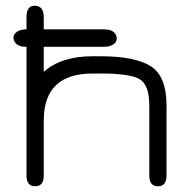

<svg xmlns="http://www.w3.org/2000/svg" viewBox="-20 -648 673 675"><path d="M73.2 -483.4Q48.8 -483.4 38.1 -493.2Q27.3 -502.9 27.3 -515.6Q27.3 -528.3 40 -536.6Q52.7 -544.9 73.2 -544.9V-587.9Q73.2 -627.9 101.6 -627.9Q133.8 -627.9 133.8 -587.9V-544.9H344.7Q369.1 -544.9 379.9 -535.2Q390.6 -525.4 390.6 -512.7Q390.6 -500 377.9 -491.7Q365.2 -483.4 344.7 -483.4H133.8V-395.5Q195.3 -450.2 305.7 -450.2H334Q455.1 -450.2 510.3 -415Q565.4 -379.9 565.4 -277.3V-30.3Q565.4 6.8 535.2 6.8Q504.9 6.8 504.9 -30.3V-275.4Q504.9 -350.6 470.2 -370.1Q435.5 -389.6 334 -389.6H305.7Q133.8 -389.6 133.8 -224.6V-30.3Q133.8 6.8 103.5 6.8Q73.2 6.8 73.2 -30.3Z"/></svg>

Font: Jura
Style: Medium
Weight: 500
Version: Version 2.6.1